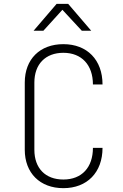

<svg xmlns="http://www.w3.org/2000/svg" viewBox="-20 -970 640 1000"><path d="M155 -810H206L305 -919L406 -810H455L335 -950H275ZM310 10C434 10 514 -72 514 -200H464C464 -98 406 -35 310 -35C216 -35 159 -94 159 -190V-540C159 -636 217 -695 310 -695C405 -695 464 -632 464 -530H514C514 -658 434 -740 310 -740C188 -740 109 -662 109 -540V-190C109 -69 188 10 310 10Z"/></svg>

Font: JetBrains Mono Thin
Style: Regular
Weight: 100
Monospace: yes
Designer: Philipp Nurullin, Konstantin Bulenkov
Foundry: JetBrains
Version: Version 2.305